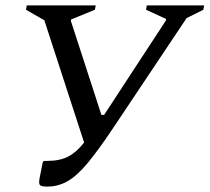

<svg xmlns="http://www.w3.org/2000/svg" viewBox="-20 -680 775 710"><path d="M398 -206Q344 -125 304.5 -77.5Q265 -30 230 -10Q195 10 155 10Q132 10 127.5 4Q123 -2 126 -19L138 -80L142 -85H155Q202 -85 233 -101.5Q264 -118 291 -153L144 -605L76 -644L79 -660H334L331 -644L243 -608L242 -603L355 -255H365L594 -605V-610L520 -644L523 -660H735L732 -644L670 -613Z"/></svg>

Font: Spectral SC Medium
Style: Italic
Weight: 500
Italic angle: -10°
Designer: Jean-Baptiste Levee
Foundry: Production Type
Version: Version 2.001